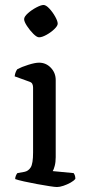

<svg xmlns="http://www.w3.org/2000/svg" viewBox="-20 -752 348 772"><path d="M209 0Q201 0 178.5 -3.5Q156 -7 128.5 -12Q101 -17 76.5 -22.5Q52 -28 41 -32Q41 -39 44 -46Q47 -53 50 -56L78 -61Q94 -64 103.5 -79Q113 -94 113 -139V-400Q113 -408 110 -414.5Q107 -421 97 -424L39 -445Q40 -455 43.5 -463Q47 -471 50 -474Q67 -483 94 -491.5Q121 -500 137 -500Q165 -500 184.5 -479.5Q204 -459 204 -430V-120Q204 -100 200 -85Q196 -70 192 -64L276 -56Q279 -52 281 -46.5Q283 -41 283 -33Q277 -25 263.5 -17.5Q250 -10 235 -5Q220 0 209 0ZM137 -602Q128 -602 114 -616Q100 -630 88.5 -647.5Q77 -665 77 -675Q77 -685 92 -698.5Q107 -712 126 -722Q145 -732 155 -732Q165 -732 178.5 -717.5Q192 -703 202 -685Q212 -667 212 -657Q212 -648 198.5 -635Q185 -622 167 -612Q149 -602 137 -602Z"/></svg>

Font: Texturina
Style: Regular
Weight: 400
Designer: Guillermo Torres Carreño
Foundry: Omnibus-Type
Version: Version 1.002; ttfautohint (v1.8.3)